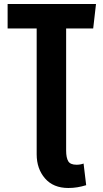

<svg xmlns="http://www.w3.org/2000/svg" viewBox="-20 -770 513 958"><path d="M321 168Q246 168 204.5 120Q163 72 163 0V-628H18V-750H459L445 -628H310V-19Q310 17 320.5 34.5Q331 52 362 52Q381 52 397 46L410 154Q387 161 365.5 164.5Q344 168 321 168Z"/></svg>

Font: Freeman
Style: Regular
Weight: 400
Designer: Vernon Adams, Aoife Mooney, Rodrigo Fuenzalida
Foundry: Rodrigo Fuenzalida
Version: Version 1.000; ttfautohint (v1.8.4.7-5d5b)